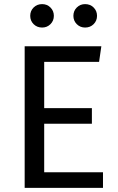

<svg xmlns="http://www.w3.org/2000/svg" viewBox="-20 -914 575 934"><path d="M462 -613H195V-388H427V-312H195V-76H481V0H100V-689H473ZM242 -837Q242 -813 225.5 -796.5Q209 -780 185 -780Q160 -780 143.5 -796.5Q127 -813 127 -837Q127 -861 143.5 -877.5Q160 -894 185 -894Q209 -894 225.5 -877.5Q242 -861 242 -837ZM452 -837Q452 -813 435.5 -796.5Q419 -780 394 -780Q370 -780 353.5 -796.5Q337 -813 337 -837Q337 -861 353.5 -877.5Q370 -894 394 -894Q419 -894 435.5 -877.5Q452 -861 452 -837Z"/></svg>

Font: Fira GO
Style: Regular
Weight: 400
Designer: Carrois Corporate
Foundry: Carrois Corporate GbR
Version: Version 0.300